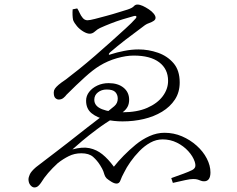

<svg xmlns="http://www.w3.org/2000/svg" viewBox="-20 -773 1040 843"><path d="M131 50Q122 50 113.5 40Q105 30 105 13Q105 7 110.5 -6.5Q116 -20 138 -39Q150 -48 174.5 -67Q199 -86 227.5 -107.5Q256 -129 280 -148Q324 -183 361.5 -212Q399 -241 433 -267Q467 -294 482 -307Q497 -320 497 -340Q497 -357 486.5 -368.5Q476 -380 448 -380Q426 -380 410 -367.5Q394 -355 394 -335Q394 -307 428 -293.5Q462 -280 517 -280Q582 -280 626.5 -299.5Q671 -319 694.5 -350.5Q718 -382 718 -418Q718 -470 679 -499.5Q640 -529 567 -529Q534 -529 493.5 -517.5Q453 -506 417 -484Q389 -467 352.5 -434Q316 -401 272 -357Q267 -350 258.5 -343Q250 -336 238 -336Q230 -336 223 -342.5Q216 -349 216 -367Q216 -376 221 -383.5Q226 -391 237 -400.5Q248 -410 269 -424Q293 -442 326.5 -469Q360 -496 397 -528Q434 -560 468.5 -591Q503 -622 531 -647.5Q559 -673 573 -689Q581 -697 578.5 -701Q576 -705 566 -702Q544 -696 518 -688Q492 -680 466.5 -670Q441 -660 419 -650Q408 -645 397 -635Q386 -625 374 -625Q362 -625 346 -634.5Q330 -644 318 -658Q306 -672 301 -685Q299 -694 298.5 -707Q298 -720 299 -732L319 -736Q324 -729 329.5 -716.5Q335 -704 343.5 -694Q352 -684 364 -684Q374 -684 397 -690Q420 -696 448 -703.5Q476 -711 501 -719Q526 -727 540 -731Q561 -738 567.5 -745.5Q574 -753 583 -753Q594 -753 607 -747Q620 -741 633.5 -732Q647 -723 655 -713Q663 -703 663 -695Q663 -687 655 -681.5Q647 -676 635.5 -672Q624 -668 617 -663Q595 -646 572.5 -629.5Q550 -613 530.5 -598Q511 -583 494 -569Q477 -555 463 -543Q457 -537 458 -534Q459 -531 468 -535Q492 -543 525 -549.5Q558 -556 588 -556Q632 -556 673.5 -541.5Q715 -527 742 -495.5Q769 -464 769 -411Q769 -368 748 -336Q727 -304 691.5 -282.5Q656 -261 611.5 -250.5Q567 -240 518 -240Q481 -240 444 -248Q407 -256 382.5 -275.5Q358 -295 358 -331Q358 -352 371.5 -369.5Q385 -387 407.5 -397.5Q430 -408 457 -408Q498 -408 522.5 -388Q547 -368 547 -335Q547 -317 540 -304Q533 -291 519 -280.5Q505 -270 485 -258Q444 -234 406.5 -206Q369 -178 340.5 -154Q312 -130 298 -117Q342 -129 373 -122.5Q404 -116 429.5 -95.5Q455 -75 480 -41Q498 -64 523 -89.5Q548 -115 576 -138Q604 -161 636.5 -175.5Q669 -190 702 -190Q743 -190 779 -174.5Q815 -159 843.5 -133.5Q872 -108 888 -77Q904 -46 904 -16Q904 3 897 13Q890 23 876 23Q868 23 862 20.5Q856 18 848.5 15.5Q841 13 828 13Q815 13 792.5 18Q770 23 739 30L732 9Q763 -2 786 -10.5Q809 -19 823 -26Q833 -31 836.5 -39Q840 -47 835 -63Q827 -87 806.5 -109.5Q786 -132 757 -146.5Q728 -161 694 -161Q666 -161 640.5 -147Q615 -133 592.5 -110Q570 -87 552.5 -62Q535 -37 525 -16Q514 4 509 18.5Q504 33 492 33Q482 33 469 25Q456 17 448 10Q441 2 439 -5Q437 -12 433.5 -21.5Q430 -31 420 -47Q407 -68 389 -84Q371 -100 337 -100Q307 -100 282 -87.5Q257 -75 234 -57Q210 -35 191.5 -13.5Q173 8 161 28Q156 36 148.5 43Q141 50 131 50Z"/></svg>

Font: Noto Serif JP ExtraLight Light
Style: Regular
Weight: 300
Version: Version 2.003-H1;hotconv 1.1.1;makeotfexe 2.6.0